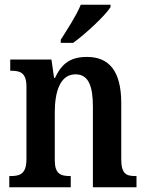

<svg xmlns="http://www.w3.org/2000/svg" viewBox="-20 -786 616 806"><path d="M235 -619V-606H287C341 -645 422 -721 444 -756V-766H319C301 -721 262 -662 235 -619ZM19 0H277V-47H273C235 -47 210 -56 210 -113V-315C210 -398 231 -474 297 -474C352 -474 370 -424 370 -338V0H553V-47H548C510 -47 489 -56 489 -118V-353C489 -488 438 -547 345 -547C279 -547 240 -522 211 -459H207L196 -536H23V-489H28C65 -489 91 -480 91 -423V-118C91 -56 64 -47 25 -47H19Z"/></svg>

Font: Noto Serif Bengali Condensed
Style: Regular
Weight: 400
Width: 3
Designer: Juan Bruce, Universal Thirst, Indian Type Foundry and the Monotype Design Team.
Foundry: Monotype Imaging Inc.
Version: Version 2.003